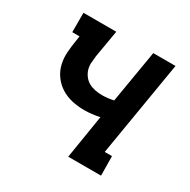

<svg xmlns="http://www.w3.org/2000/svg" viewBox="-124 -637 748 755"><g transform="rotate(30 250.0 -260.0)"><path d="M278 0 310 -198Q293 -194 275 -192Q257 -190 240 -190Q212 -190 185 -196Q158 -202 135.5 -216Q113 -230 97 -251.5Q81 -273 74.5 -299.5Q68 -326 70 -354.5Q72 -383 77 -412L80 -432H47V-520H196L175 -397Q173 -381 172 -365Q171 -349 175.5 -334.5Q180 -320 189.5 -308Q199 -296 212 -289Q225 -282 240.5 -279Q256 -276 272 -276Q284 -276 297.5 -277.5Q311 -279 324 -282L364 -520H465L393 -88H426L427 0Z"/></g></svg>

Font: Iosevka Curly Slab Semibold
Style: Italic
Weight: 600
Italic angle: -9°
Monospace: yes
Designer: Belleve Invis
Foundry: Belleve Invis
Version: Version 22.1.2; ttfautohint (v1.8.4)